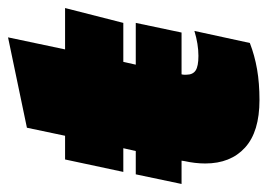

<svg xmlns="http://www.w3.org/2000/svg" viewBox="-131 -542 666 478"><g transform="rotate(-90 202.0 -303.0)"><path d="M192 10Q113 10 73.5 -26Q34 -62 34 -125Q34 -150 40 -177L41 -184H-17L7 -298H65L72 -329H13L44 -474H103L123 -569L348 -616L318 -474H421L384 -329H287L280 -298H384L360 -184H256Q255 -181 255 -177.5Q255 -174 255 -172Q255 -156 265.5 -149Q276 -142 302 -142Q331 -142 364 -152L334 -14Q303 -2 268.5 4Q234 10 192 10Z"/></g></svg>

Font: Kanit ExtraBold
Style: Italic
Weight: 800
Italic angle: -12°
Designer: Katatrad Team
Foundry: CadsonDemak
Version: Version 2.000; ttfautohint (v1.8.3)